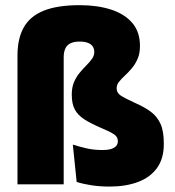

<svg xmlns="http://www.w3.org/2000/svg" viewBox="-20 -696 660 725"><path d="M46 -486.5Q46 -550 69.5 -592.2Q93 -634.5 144.8 -655.5Q196.5 -676.5 281 -676.5Q347 -676.5 398.2 -660.2Q449.5 -644 479 -610Q508.5 -576 508.5 -522.5Q508.5 -494 499.5 -473.5Q490.5 -453 477.5 -437.8Q464.5 -422.5 451.5 -410.5Q438.5 -398.5 429.5 -387.2Q420.5 -376 420.5 -363.5V-362.5Q420.5 -346 434.8 -336Q449 -326 495 -305Q526.5 -291 549.8 -273.8Q573 -256.5 585.8 -229Q598.5 -201.5 598.5 -155.5V-151Q598.5 -97 572.8 -61.5Q547 -26 501 -8.8Q455 8.5 393.5 8.5Q358.5 8.5 326.5 3.8Q294.5 -1 269.5 -9L255 -150Q280 -142 307 -135.8Q334 -129.5 367 -129.5Q396.5 -129.5 410.8 -138.2Q425 -147 425 -162V-163Q425 -173.5 419.2 -180.8Q413.5 -188 400.5 -195Q387.5 -202 365 -211.5Q324 -229 299 -245Q274 -261 262.5 -282.5Q251 -304 251 -338V-339.5Q251 -366 259.5 -386Q268 -406 280.8 -421.2Q293.5 -436.5 306.2 -449.2Q319 -462 327.5 -474Q336 -486 336 -499.5Q336 -512.5 329.8 -521.2Q323.5 -530 311.2 -534.5Q299 -539 280.5 -539Q258 -539 244.8 -531.8Q231.5 -524.5 226 -511.2Q220.5 -498 220.5 -479.5V0H46Z"/></svg>

Font: Anek Tamil Medium ExtraBold
Style: Regular
Weight: 800
Version: Version 1.003